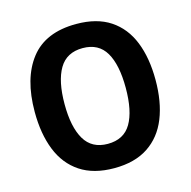

<svg xmlns="http://www.w3.org/2000/svg" viewBox="-107 -897 939 946"><g transform="rotate(-15 362.0 -423.5)"><path d="M670 -424Q670 -312 637 -229.5Q604 -147 535.5 -101.5Q467 -56 362 -56Q257 -56 188.5 -101.5Q120 -147 87 -230Q54 -313 54 -425Q54 -596 130 -693.5Q206 -791 363 -791Q468 -791 536 -746Q604 -701 637 -618.5Q670 -536 670 -424ZM206 -424Q206 -307 243.5 -243.5Q281 -180 362 -180Q444 -180 481 -243Q518 -306 518 -424Q518 -542 481 -605Q444 -668 363 -668Q281 -668 243.5 -604.5Q206 -541 206 -424Z"/></g></svg>

Font: Noto Sans Malayalam UI SemiCondensed
Style: Bold
Weight: 700
Width: 4
Designer: Jelle Bosma - Monotype Design Team
Foundry: Monotype Imaging Inc.
Version: Version 2.104; ttfautohint (v1.8.4.7-5d5b)